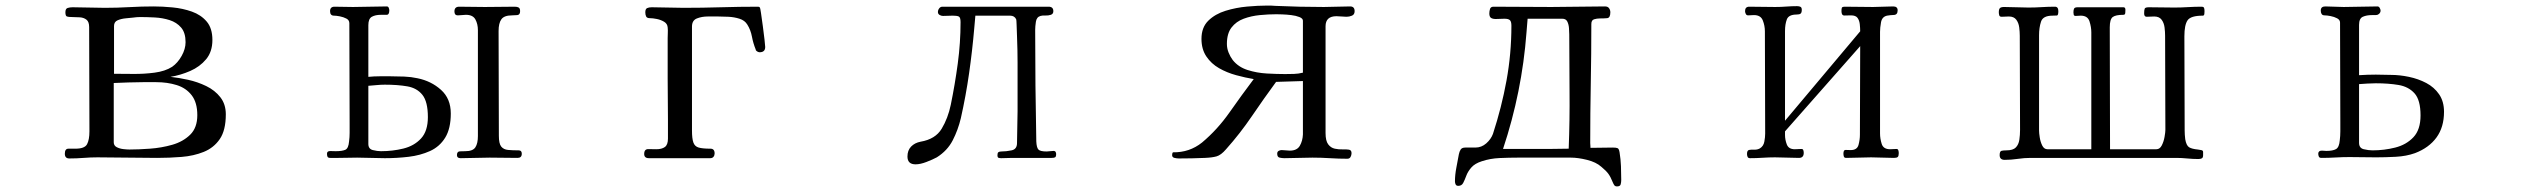

<svg xmlns="http://www.w3.org/2000/svg" viewBox="-20 -565 9040 687"><path d="M686 -153Q686 -198 666 -224Q646 -250 612.5 -260.5Q579 -271 539 -271H491Q465 -271 439 -270Q413 -269 387 -268V-56Q387 -44 397.5 -38.5Q408 -33 421.5 -31.5Q435 -30 443 -30Q475 -30 516.5 -33Q558 -36 596.5 -47Q635 -58 660.5 -83Q686 -108 686 -153ZM644 -414Q644 -448 628 -466.5Q612 -485 587 -493Q562 -501 534 -502.5Q506 -504 481 -504Q475 -504 469 -503.5Q463 -503 456 -502Q447 -501 430.5 -499.5Q414 -498 401 -492.5Q388 -487 388 -472V-301Q416 -301 455.5 -300.5Q495 -300 533 -305Q571 -310 596 -326Q616 -340 630 -365Q644 -390 644 -414ZM788 -156Q788 -99 766.5 -67.5Q745 -36 709 -21.5Q673 -7 629.5 -3.5Q586 0 542 0Q489 0 435.5 -1Q382 -2 329 -2Q304 -2 279 0Q254 2 228 2Q212 2 212 -15Q212 -33 225 -33Q238 -33 250 -33Q283 -33 291.5 -49Q300 -65 300 -95Q300 -188 299.5 -281Q299 -374 299 -468Q299 -487 289.5 -494.5Q280 -502 266 -503Q252 -504 238 -504Q225 -504 219.5 -506Q214 -508 214 -521Q214 -534 222 -536.5Q230 -539 240 -539Q269 -539 297.5 -538Q326 -537 355 -537Q399 -537 443 -539.5Q487 -542 530 -542Q561 -542 597.5 -538.5Q634 -535 666.5 -523.5Q699 -512 719.5 -488Q740 -464 740 -422Q740 -380 717.5 -353Q695 -326 660.5 -311Q626 -296 590 -290Q619 -287 653 -279.5Q687 -272 718 -257Q749 -242 768.5 -217Q788 -192 788 -156Z M1511 -146Q1511 -201 1491.5 -225.5Q1472 -250 1437.5 -256Q1403 -262 1357 -262Q1342 -262 1327.5 -260.5Q1313 -259 1298 -258V-50Q1298 -32 1314 -28Q1330 -24 1343 -24Q1385 -24 1423.5 -33.5Q1462 -43 1486.5 -69.5Q1511 -96 1511 -146ZM1593 -159Q1593 -105 1573 -72.5Q1553 -40 1518.5 -24.5Q1484 -9 1442.5 -4Q1401 1 1357 1Q1332 1 1307.5 0Q1283 -1 1258 -1Q1242 -1 1225 -0.5Q1208 0 1191 0H1162Q1154 0 1152 -4Q1150 -8 1150 -15Q1150 -25 1162.5 -24.5Q1175 -24 1181 -24Q1204 -24 1215.5 -29Q1227 -34 1229 -59Q1231 -74 1231 -89.5Q1231 -105 1231 -120Q1231 -211 1230.5 -301.5Q1230 -392 1230 -482Q1230 -493 1219.5 -498.5Q1209 -504 1196 -506.5Q1183 -509 1175 -509Q1161 -509 1161 -525Q1161 -541 1177 -541Q1194 -541 1210.5 -540.5Q1227 -540 1243 -540Q1273 -540 1303.5 -541Q1334 -542 1364 -542Q1369 -542 1371 -537Q1373 -532 1373 -528Q1373 -512 1363.5 -512Q1354 -512 1343 -512Q1323 -512 1310.5 -505Q1298 -498 1298 -475V-290Q1318 -292 1338 -292Q1358 -292 1378 -292Q1402 -292 1426.5 -291Q1451 -290 1474 -285Q1523 -275 1558 -243.5Q1593 -212 1593 -159ZM1847 -15Q1847 0 1832 0Q1807 0 1782 -0.5Q1757 -1 1732 -1Q1706 -1 1680 0Q1654 1 1628 1Q1615 1 1615 -10Q1615 -23 1625.5 -23.5Q1636 -24 1645 -24Q1672 -24 1681 -38Q1690 -52 1690 -78V-457Q1690 -479 1681 -495.5Q1672 -512 1647 -512Q1640 -512 1633 -511Q1626 -510 1618 -510Q1606 -510 1606 -524Q1606 -541 1623 -541Q1646 -541 1669 -540.5Q1692 -540 1715 -540Q1742 -540 1768.5 -540.5Q1795 -541 1822 -541Q1831 -541 1836 -538Q1841 -535 1841 -525Q1841 -512 1831 -511Q1821 -510 1812 -510Q1784 -510 1774 -496Q1764 -482 1764 -454Q1764 -360 1764.5 -266.5Q1765 -173 1765 -79Q1765 -51 1773.5 -40.5Q1782 -30 1798 -28.5Q1814 -27 1836 -27Q1847 -27 1847 -15Z M2718 -397Q2718 -378 2698 -378Q2694 -378 2689 -381Q2684 -384 2684 -388Q2675 -410 2670.5 -434Q2666 -458 2654 -477Q2645 -492 2626 -498Q2607 -504 2586 -505Q2565 -506 2550 -506Q2535 -506 2513 -506Q2491 -506 2473.5 -499Q2456 -492 2456 -470V-98Q2456 -69 2461 -55Q2466 -41 2480 -37Q2494 -33 2522 -33Q2537 -33 2537 -16Q2537 -9 2533 -4Q2529 1 2521 1Q2466 1 2411.5 1Q2357 1 2302 1Q2285 1 2285 -14Q2285 -32 2300.5 -31.5Q2316 -31 2328 -31Q2348 -31 2359 -39Q2370 -47 2370 -69V-137Q2369 -210 2369 -283Q2369 -356 2369 -429Q2369 -438 2369.5 -447.5Q2370 -457 2369 -467Q2368 -480 2356.5 -487Q2345 -494 2330.5 -497Q2316 -500 2305 -500Q2295 -500 2292 -506Q2289 -512 2289 -521Q2289 -533 2295.5 -536Q2302 -539 2312 -539Q2341 -539 2369 -538Q2397 -537 2426 -537Q2493 -537 2559.5 -539Q2626 -541 2693 -541Q2697 -541 2699 -538Q2700 -538 2703 -518Q2706 -498 2709.5 -471.5Q2713 -445 2715.5 -423.5Q2718 -402 2718 -397Z M3759 -14Q3759 -4 3755 -2Q3751 0 3743 0H3602Q3592 0 3582.5 0.5Q3573 1 3563 1Q3556 1 3552.5 -0.5Q3549 -2 3549 -10Q3549 -18 3552.5 -20.5Q3556 -23 3563 -23Q3580 -23 3599.5 -27Q3619 -31 3619 -53Q3619 -82 3620 -110.5Q3621 -139 3621 -167V-315Q3621 -321 3621 -340.5Q3621 -360 3620.5 -385.5Q3620 -411 3619 -435.5Q3618 -460 3617.5 -477Q3617 -494 3616 -496Q3610 -509 3594 -509H3470Q3469 -498 3468 -486.5Q3467 -475 3466 -464Q3459 -383 3447.5 -302.5Q3436 -222 3418 -142Q3408 -100 3389 -63Q3370 -26 3332 -2Q3317 6 3295 14.5Q3273 23 3256 23Q3227 23 3227 -5Q3227 -27 3240 -40.5Q3253 -54 3274 -58Q3327 -67 3349.5 -104.5Q3372 -142 3382 -190Q3397 -263 3407 -337.5Q3417 -412 3417 -486Q3417 -503 3410.5 -506Q3404 -509 3389 -509Q3381 -509 3372 -508.5Q3363 -508 3354 -508Q3348 -508 3342 -511.5Q3336 -515 3336 -522Q3336 -529 3340.5 -535Q3345 -541 3352 -541H3732Q3749 -541 3749 -525Q3749 -515 3740 -512Q3731 -509 3720.5 -509.5Q3710 -510 3703 -508Q3689 -504 3686.5 -487Q3684 -470 3684 -458Q3684 -358 3685 -258.5Q3686 -159 3688 -59Q3689 -37 3695.5 -30Q3702 -23 3725 -23Q3731 -23 3737.5 -24Q3744 -25 3750 -25Q3755 -25 3757 -21.5Q3759 -18 3759 -14Z M4642 -491Q4642 -499 4629.5 -504Q4617 -509 4600 -511Q4583 -513 4568 -513.5Q4553 -514 4547 -514Q4519 -514 4488 -511Q4457 -508 4430 -498Q4403 -488 4386.5 -466.5Q4370 -445 4370 -408Q4370 -392 4376 -377Q4382 -362 4391 -350Q4411 -325 4444 -314.5Q4477 -304 4513 -302Q4549 -300 4578 -300Q4594 -300 4610 -300.5Q4626 -301 4642 -305ZM4827 -525Q4827 -513 4817.5 -509Q4808 -505 4798 -505Q4789 -505 4780 -506Q4771 -507 4762 -507Q4723 -507 4723 -471V-89Q4723 -61 4732.5 -48.5Q4742 -36 4756 -33Q4770 -30 4783.5 -30.5Q4797 -31 4806.5 -29.5Q4816 -28 4816 -17Q4816 -10 4812.5 -3.5Q4809 3 4801 3Q4770 3 4738.5 1Q4707 -1 4676 -1Q4651 -1 4626 0Q4601 1 4576 1Q4567 1 4558.5 -1Q4550 -3 4550 -15Q4550 -22 4555 -25Q4560 -28 4566 -28Q4574 -28 4581 -27Q4588 -26 4595 -26Q4621 -26 4631 -43.5Q4641 -61 4642 -84V-275L4546 -272Q4502 -212 4459.5 -149.5Q4417 -87 4367 -31Q4349 -10 4333 -5.5Q4317 -1 4291 0Q4268 1 4244.5 1.5Q4221 2 4198 2Q4191 2 4182.5 0Q4174 -2 4174 -10Q4174 -17 4177 -20Q4236 -19 4281 -55Q4336 -101 4379.5 -163Q4423 -225 4466 -282Q4436 -287 4403 -296Q4370 -305 4342 -321Q4314 -337 4296.5 -363Q4279 -389 4279 -426Q4279 -467 4303.5 -491Q4328 -515 4365.5 -526.5Q4403 -538 4442.5 -541.5Q4482 -545 4512 -545Q4520 -545 4527.5 -545Q4535 -545 4543 -544Q4587 -542 4630.5 -541Q4674 -540 4717 -540Q4740 -540 4763.5 -541Q4787 -542 4811 -542Q4827 -542 4827 -525Z M5595 -442Q5595 -451 5594 -464.5Q5593 -478 5588 -488Q5583 -498 5570 -498H5446Q5445 -486 5444 -474Q5443 -462 5442 -449Q5426 -236 5358 -32H5519Q5538 -32 5556.5 -32.5Q5575 -33 5593 -33Q5597 -135 5596 -237.5Q5595 -340 5595 -442ZM5781 79Q5781 87 5779 94.5Q5777 102 5766 102Q5759 102 5756 97.5Q5753 93 5751 88Q5743 68 5735 57Q5727 46 5710 32Q5691 15 5658.5 7Q5626 -1 5601 -1H5411Q5380 -1 5346 0.5Q5312 2 5282 12Q5257 20 5244.5 34.5Q5232 49 5226.5 64Q5221 79 5215.5 89.5Q5210 100 5198 100Q5191 100 5188.5 95Q5186 90 5186 84Q5186 61 5191 35Q5196 9 5200 -13Q5202 -23 5206.5 -30Q5211 -37 5223 -37H5259Q5281 -37 5298 -52Q5315 -67 5322 -86Q5353 -181 5370.5 -277Q5388 -373 5388 -473Q5388 -488 5382.5 -493Q5377 -498 5363 -498Q5356 -498 5348 -497.5Q5340 -497 5332 -497Q5321 -497 5315 -501Q5309 -505 5309 -517Q5309 -525 5311.5 -533Q5314 -541 5324 -541Q5376 -541 5427.5 -540.5Q5479 -540 5531 -540Q5579 -540 5627 -541Q5675 -542 5723 -542Q5733 -542 5737.5 -535.5Q5742 -529 5742 -521Q5742 -501 5730.5 -500Q5719 -499 5704 -499Q5694 -499 5684 -496Q5674 -493 5674 -479Q5674 -373 5672 -266.5Q5670 -160 5670 -53Q5670 -49 5670.5 -45Q5671 -41 5671 -36Q5691 -36 5711 -36.5Q5731 -37 5751 -37Q5762 -37 5767.5 -35Q5773 -33 5775 -20Q5779 4 5780 29.5Q5781 55 5781 79Z M6774 -17Q6774 -7 6770.5 -3.5Q6767 0 6757 0Q6736 0 6715.5 -1Q6695 -2 6675 -2Q6653 -2 6630.5 -1Q6608 0 6586 0Q6579 0 6577.5 -5Q6576 -10 6576 -15Q6576 -29 6584 -28.5Q6592 -28 6602 -28Q6625 -28 6630 -46.5Q6635 -65 6635 -83L6636 -400L6367 -95V-82Q6367 -65 6373.5 -48Q6380 -31 6402 -31Q6408 -31 6413.5 -31.5Q6419 -32 6426 -32Q6431 -32 6432.5 -27.5Q6434 -23 6434 -18Q6434 0 6417 0Q6395 0 6374 -1Q6353 -2 6331 -2Q6309 -2 6286.5 -0.5Q6264 1 6242 1Q6235 1 6233 -4Q6231 -9 6231 -14Q6231 -27 6238.5 -28.5Q6246 -30 6257 -29.5Q6268 -29 6277 -34Q6290 -42 6293 -58Q6296 -74 6296 -87Q6296 -179 6295.5 -270.5Q6295 -362 6295 -453Q6295 -473 6287.5 -492Q6280 -511 6256 -511Q6250 -511 6245 -510.5Q6240 -510 6235 -510Q6229 -510 6226.5 -515.5Q6224 -521 6224 -525Q6224 -541 6239 -541Q6262 -541 6285.5 -540.5Q6309 -540 6332 -540Q6352 -540 6371.5 -541.5Q6391 -543 6410 -543Q6418 -543 6422.5 -540.5Q6427 -538 6427 -530Q6427 -520 6423 -516.5Q6419 -513 6409 -513Q6380 -513 6373.5 -495.5Q6367 -478 6367 -454V-133L6636 -453Q6636 -465 6634.5 -478.5Q6633 -492 6626.5 -501Q6620 -510 6603 -510Q6591 -510 6580 -509.5Q6569 -509 6569 -525Q6569 -534 6570.5 -537.5Q6572 -541 6582 -541Q6607 -541 6632 -540.5Q6657 -540 6682 -540Q6700 -540 6718 -541Q6736 -542 6754 -542Q6770 -542 6770 -528Q6770 -512 6756.5 -511.5Q6743 -511 6732 -509Q6714 -505 6710.5 -485Q6707 -465 6707 -451V-88Q6707 -69 6713 -50Q6719 -31 6743 -31Q6748 -31 6754 -31.5Q6760 -32 6766 -32Q6771 -32 6772.5 -27Q6774 -22 6774 -17Z M7868 -525Q7868 -523 7867.5 -516Q7867 -509 7862 -509Q7819 -509 7807.5 -492.5Q7796 -476 7796 -435Q7796 -351 7796.5 -266.5Q7797 -182 7797 -98Q7797 -91 7797.5 -83Q7798 -75 7799 -67Q7803 -44 7813 -38Q7823 -32 7844 -30Q7849 -29 7856 -28Q7863 -27 7863 -21V-10Q7863 -1 7858.5 1.5Q7854 4 7846 4Q7826 4 7806 2Q7786 0 7766 0H7246Q7223 0 7199.5 3.5Q7176 7 7153 7Q7135 7 7135 -10Q7135 -24 7142 -25.5Q7149 -27 7159 -27Q7183 -27 7193 -37.5Q7203 -48 7205.5 -65Q7208 -82 7208 -100Q7208 -184 7207.5 -268.5Q7207 -353 7207 -437Q7207 -451 7205 -467Q7203 -483 7194.5 -494.5Q7186 -506 7168 -506Q7161 -506 7155 -505.5Q7149 -505 7142 -505Q7135 -505 7133.5 -510.5Q7132 -516 7132 -521Q7132 -532 7136 -536Q7140 -540 7151 -540Q7173 -540 7194.5 -539Q7216 -538 7238 -538Q7262 -538 7285.5 -539.5Q7309 -541 7333 -541Q7345 -541 7345 -525Q7345 -510 7340 -509.5Q7335 -509 7324 -509Q7290 -509 7283 -487.5Q7276 -466 7276 -439V-98Q7276 -89 7278.5 -73Q7281 -57 7287.5 -44Q7294 -31 7306 -31H7463V-449Q7463 -468 7456.5 -488.5Q7450 -509 7425 -509Q7421 -509 7416.5 -508.5Q7412 -508 7407 -508Q7401 -508 7400 -512.5Q7399 -517 7399 -521Q7399 -530 7401.5 -534.5Q7404 -539 7414 -539H7578Q7585 -539 7585 -530Q7585 -526 7584.5 -519Q7584 -512 7578 -512Q7550 -512 7539.5 -504Q7529 -496 7529 -467Q7529 -358 7529.5 -249.5Q7530 -141 7530 -31H7696Q7708 -31 7715 -44.5Q7722 -58 7725 -75Q7728 -92 7728 -100Q7728 -184 7727.5 -268.5Q7727 -353 7727 -437Q7727 -451 7725 -467Q7723 -483 7714.5 -494.5Q7706 -506 7688 -506Q7681 -506 7674.5 -505.5Q7668 -505 7661 -505Q7652 -505 7652 -517Q7652 -529 7654 -534Q7656 -539 7669 -539Q7692 -539 7715 -538.5Q7738 -538 7760 -538Q7784 -538 7808.5 -539.5Q7833 -541 7857 -541Q7865 -541 7866.5 -536.5Q7868 -532 7868 -525Z M8641 -152Q8641 -207 8619.5 -231Q8598 -255 8562 -261Q8526 -267 8481 -267Q8466 -267 8451 -266Q8436 -265 8421 -264V-54Q8421 -35 8438 -31Q8455 -27 8469 -27Q8511 -27 8550.5 -37Q8590 -47 8615.5 -74Q8641 -101 8641 -152ZM8725 -165Q8725 -110 8698 -73Q8671 -36 8621 -17Q8590 -6 8552.5 -4Q8515 -2 8482 -2Q8458 -2 8434.5 -2.5Q8411 -3 8387 -3Q8362 -3 8337 -1.5Q8312 0 8286 0Q8279 0 8277 -5Q8275 -10 8275 -15Q8275 -26 8288 -26Q8292 -26 8296 -25.5Q8300 -25 8304 -25Q8327 -25 8338.5 -31.5Q8350 -38 8352 -63Q8354 -79 8354 -95Q8354 -111 8354 -126Q8354 -215 8353.5 -305Q8353 -395 8353 -484Q8353 -494 8342.5 -499.5Q8332 -505 8319 -507.5Q8306 -510 8298 -510Q8290 -510 8287 -515Q8284 -520 8284 -527Q8284 -542 8300 -542Q8317 -542 8333.5 -541Q8350 -540 8366 -540Q8396 -540 8426.5 -541Q8457 -542 8487 -542Q8492 -542 8495 -536.5Q8498 -531 8498 -527Q8498 -517 8487 -512Q8483 -511 8477.5 -511Q8472 -511 8467 -511Q8448 -511 8434.5 -505Q8421 -499 8421 -476V-296Q8436 -297 8451 -297.5Q8466 -298 8481 -298L8535 -297Q8566 -297 8599.5 -290Q8633 -283 8661.5 -268Q8690 -253 8707.5 -227.5Q8725 -202 8725 -165Z"/></svg>

Font: Kaisei HarunoUmi
Style: Regular
Weight: 400
Designer: Font-Kai, 金井和夫
Foundry: KAZUO KANAI
Version: Version 5.003